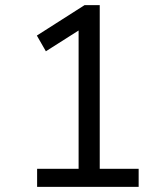

<svg xmlns="http://www.w3.org/2000/svg" viewBox="-20 -725 640 745"><path d="M124 0V-70H285V-634H328L158 -526L123 -587L308 -705H367V-70H518V0Z"/></svg>

Font: Nunito Sans 12pt ExtraLight 12pt
Style: Regular
Weight: 400
Version: Version 3.101;gftools[0.9.27]